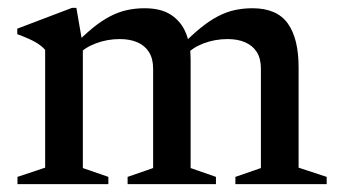

<svg xmlns="http://www.w3.org/2000/svg" viewBox="-20 -469 861 489"><path d="M191 -353.5V-41L256 -18.5V0H24.5V-18.5L95 -42V-342Q86 -352.5 70.5 -361.5Q55 -370.5 24 -382V-396L163.5 -449H174.5ZM465.5 -318.5V-41L530 -18.5V0H305V-18.5L370 -41V-294Q370 -319.5 359.5 -336.2Q349 -353 330 -361.2Q311 -369.5 285 -369.5Q253 -369.5 224 -358.5Q195 -347.5 181 -330.5L164 -349Q192 -378 215.2 -397Q238.5 -416 260 -427.2Q281.5 -438.5 303 -443.2Q324.5 -448 348.5 -448Q390.5 -448 416.2 -430.8Q442 -413.5 453.8 -384Q465.5 -354.5 465.5 -318.5ZM740.5 -297.5V-42L812 -18.5V0H579.5V-18.5L644.5 -41V-294Q644.5 -320 634 -336.5Q623.5 -353 604.5 -361.2Q585.5 -369.5 559.5 -369.5Q527.5 -369.5 498.5 -358.5Q469.5 -347.5 456 -330.5L438.5 -349Q466.5 -378 489.8 -397Q513 -416 534.5 -427.2Q556 -438.5 577.5 -443.2Q599 -448 623 -448Q685 -448 712.8 -409.5Q740.5 -371 740.5 -297.5Z"/></svg>

Font: Newsreader 24pt Medium
Style: Regular
Weight: 500
Designer: Hugues Gentile
Foundry: Production Type
Version: Version 1.003